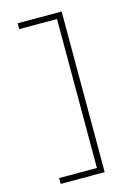

<svg xmlns="http://www.w3.org/2000/svg" viewBox="-131 -838 714 1016"><g transform="rotate(-15 226.5 -330.0)"><path d="M312 110H71V78H278V-738H71V-770H312Z"/></g></svg>

Font: M PLUS 1 Thin ExtraLight
Style: Regular
Weight: 250
Version: Version 1.001